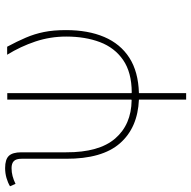

<svg xmlns="http://www.w3.org/2000/svg" viewBox="-18 -560 779 784"><g transform="rotate(-90 372.0 -167.5)"><path d="M357.9 202.6V9.8Q242.7 4.9 179.2 -67.9Q115.7 -140.6 116.2 -288.1V-469.7Q116.2 -491.7 106.7 -501Q97.2 -510.3 78.1 -510.3Q61 -510.3 45.4 -506.1Q29.8 -502 13.7 -494.1L3.9 -516.6Q18.6 -525.4 37.8 -531Q57.1 -536.6 78.1 -536.6Q113.3 -536.6 127.9 -521.5Q142.6 -506.3 142.6 -470.2V-287.1Q142.1 -153.3 198.7 -87.4Q255.4 -21.5 355 -20L357.9 -21V-527.8H384.3V-20.5L387.2 -19.5Q469.2 -20 519.5 -54.7Q569.8 -89.4 592.5 -149.4Q615.2 -209.5 615.2 -287.1Q615.2 -352.5 595 -413.1Q574.7 -473.6 541 -528.3H573.7Q595.7 -487.3 610.8 -451.9Q626 -416.5 633.8 -377.9Q641.6 -339.4 641.6 -288.1Q641.6 -197.8 613.5 -131.8Q585.4 -65.9 528.6 -29.3Q471.7 7.3 384.3 9.8V202.6Z"/></g></svg>

Font: Roboto Slab LO Thin
Style: Regular
Weight: 250
Designer: Google
Version: Version 2.00;September 28, 2018;FontCreator 11.5.0.2427 64-b